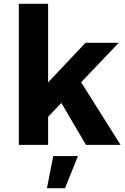

<svg xmlns="http://www.w3.org/2000/svg" viewBox="-20 -762 659 1010"><path d="M79 -742H233V0H79ZM430 -537H605L224 -138V-319ZM395 -348 614 0H432L282 -256ZM260 59H390L322 228H227Z"/></svg>

Font: Alexandria SemiBold
Style: Regular
Weight: 600
Designer: Mohamed Gaber
Foundry: Kief Type Foundry
Version: Version 5.100